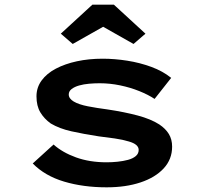

<svg xmlns="http://www.w3.org/2000/svg" viewBox="-20 -791 868 821"><path d="M436 10Q336 10 254 -14.5Q172 -39 120 -92L209 -173Q247 -139 305 -118Q363 -97 436 -97Q459 -97 483 -99.5Q507 -102 527.5 -107.5Q548 -113 560.5 -123.5Q573 -134 573 -150Q573 -174 531 -186Q505 -194 470.5 -199Q436 -204 402 -208Q337 -218 285.5 -229.5Q234 -241 197 -263Q169 -283 152.5 -310.5Q136 -338 136 -379Q136 -417 158 -447Q180 -477 219 -497.5Q258 -518 309 -529Q360 -540 419 -540Q470 -540 524 -531.5Q578 -523 627 -505Q676 -487 712 -458L641 -368Q614 -386 575.5 -401.5Q537 -417 493.5 -426Q450 -435 406 -435Q384 -435 361 -433Q338 -431 318.5 -425.5Q299 -420 286.5 -410.5Q274 -401 274 -387Q274 -378 279.5 -370.5Q285 -363 295 -357Q317 -344 355.5 -336.5Q394 -329 440 -323Q513 -312 569 -297Q625 -282 661 -259Q688 -241 702 -218Q716 -195 716 -164Q716 -110 680 -71Q644 -32 581 -11Q518 10 436 10ZM291 -603 240 -647 375 -771H467L602 -647L551 -603L406 -685H436Z"/></svg>

Font: Lexend Zetta SemiBold
Style: Regular
Weight: 600
Designer: Bonnie Shaver-Troup, Thomas Jockin
Foundry: Lexend
Version: Version 1.007